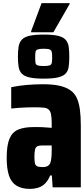

<svg xmlns="http://www.w3.org/2000/svg" viewBox="-20 -1106 539 1233"><path d="M171 107Q119 107 85.5 86Q52 65 37.5 21Q23 -23 23 -92Q23 -173 41 -215.5Q59 -258 97.5 -274Q136 -290 196 -290Q207 -290 220.5 -290Q234 -290 248 -289.5Q262 -289 278 -287.5Q294 -286 312 -285V-314Q312 -352 307.5 -373Q303 -394 291.5 -403.5Q280 -413 257 -415Q234 -417 198 -417Q174 -417 149 -416Q124 -415 100.5 -413.5Q77 -412 52 -409V-546Q100 -556 151 -560.5Q202 -565 256 -565Q317 -565 359 -556Q401 -547 429.5 -528Q458 -509 472.5 -478Q487 -447 493 -403Q499 -359 499 -299V97H318L313 21H302Q290 51 271.5 70.5Q253 90 227.5 98.5Q202 107 171 107ZM252 -33Q266 -33 275.5 -35.5Q285 -38 292 -44Q299 -50 303 -59Q307 -70 309.5 -90Q312 -110 312 -137V-172H252Q230 -172 219.5 -166.5Q209 -161 205 -145Q201 -129 201 -99Q201 -73 204 -58.5Q207 -44 218.5 -38.5Q230 -33 252 -33ZM260 -601Q202 -601 168.5 -609Q135 -617 119.5 -633.5Q104 -650 99.5 -677Q95 -704 95 -741Q95 -780 99.5 -806.5Q104 -833 119.5 -850.5Q135 -868 168.5 -876Q202 -884 260 -884Q319 -884 352.5 -876Q386 -868 401.5 -850.5Q417 -833 421 -806.5Q425 -780 425 -741Q425 -704 421 -677Q417 -650 401.5 -633.5Q386 -617 352.5 -609Q319 -601 260 -601ZM260 -682Q287 -682 298.5 -686Q310 -690 312.5 -702Q315 -714 315 -736Q315 -760 312.5 -772Q310 -784 298.5 -788.5Q287 -793 260 -793Q234 -793 222 -788.5Q210 -784 208 -772Q206 -760 206 -736Q206 -714 208 -702Q210 -690 222 -686Q234 -682 260 -682ZM180 -899V-906L247 -1086H427V-1080L323 -899Z"/></svg>

Font: Farlight84_Sys_V01
Style: Bold
Weight: 700
Designer: Monotype Design Team, Nadine Chahine and Nizar Qandah
Foundry: Monotype Imaging Inc.
Version: Version 2.004;October 31, 2024;FontCreator 14.0.0.2814 64-bi